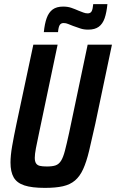

<svg xmlns="http://www.w3.org/2000/svg" viewBox="-20 -905 564 933"><path d="M198 8Q135 8 98.5 -4Q62 -16 46.5 -43Q31 -70 31 -115Q31 -149 39 -195Q47 -241 60 -303L142 -688H260L170 -260Q160 -214 154.5 -184.5Q149 -155 149 -138Q149 -121 155 -111.5Q161 -102 173.5 -99Q186 -96 208 -96Q235 -96 250.5 -101.5Q266 -107 276.5 -123.5Q287 -140 295.5 -172.5Q304 -205 316 -260L406 -688H524L443 -303Q426 -226 413 -172Q400 -118 384 -83Q368 -48 344.5 -28Q321 -8 286 0Q251 8 198 8ZM193 -749Q197 -790 207 -817.5Q217 -845 236 -859Q255 -873 287 -873Q309 -873 326.5 -867Q344 -861 362 -853Q375 -848 385.5 -844Q396 -840 406 -840Q420 -840 425.5 -850.5Q431 -861 433 -885H502Q498 -844 488.5 -816.5Q479 -789 460 -775Q441 -761 409 -761Q387 -761 371 -766.5Q355 -772 335 -779Q321 -784 311 -788.5Q301 -793 289 -793Q276 -793 270 -783Q264 -773 262 -749Z"/></svg>

Font: Saira Condensed SemiBold
Style: Italic
Weight: 600
Width: 3
Italic angle: -12°
Designer: Hector Gatti with collaboration of the Omnibus-Type team
Foundry: Omnibus-Type
Version: Version 1.101